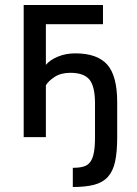

<svg xmlns="http://www.w3.org/2000/svg" viewBox="-20 -550 550 770"><path d="M272 200Q323 200 357.5 191Q392 182 412.5 159.5Q433 137 441.5 98.5Q450 60 450 0V-140Q450 -246 410 -291Q370 -336 282 -336Q244 -336 212.5 -323Q181 -310 164 -290V-453H393V-530H75V0H164V-208Q174 -225 199 -241.5Q224 -258 262 -258Q316 -258 338.5 -231Q361 -204 361 -135V0Q361 38 356.5 62Q352 86 342 99.5Q332 113 315 118Q298 123 272 123Z"/></svg>

Font: Golos UI VF
Style: Regular
Weight: 400
Designer: A.Korolkova, Vitaly Kuzmin
Foundry: ParaType Ltd
Version: Version 2.000